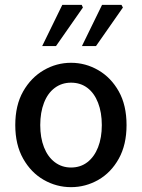

<svg xmlns="http://www.w3.org/2000/svg" viewBox="-20 -760 585 792"><path d="M273 12Q213 12 160.5 -18Q108 -48 75.5 -105.5Q43 -163 43 -244Q43 -326 75.5 -383Q108 -440 160.5 -470.5Q213 -501 273 -501Q333 -501 385.5 -470.5Q438 -440 470 -383Q502 -326 502 -244Q502 -163 470 -105.5Q438 -48 385.5 -18Q333 12 273 12ZM273 -69Q312 -69 340.5 -91Q369 -113 384.5 -152.5Q400 -192 400 -244Q400 -296 384.5 -336Q369 -376 340.5 -397.5Q312 -419 273 -419Q235 -419 206 -397.5Q177 -376 161.5 -336Q146 -296 146 -244Q146 -192 161.5 -152.5Q177 -113 206 -91Q235 -69 273 -69ZM154 -570 237 -740H317L322 -729L211 -570ZM318 -570 401 -740H481L487 -729L376 -570Z"/></svg>

Font: Mada Medium
Style: Regular
Weight: 500
Designer: Khaled Hosny
Version: Version 1.5